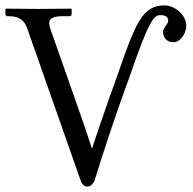

<svg xmlns="http://www.w3.org/2000/svg" viewBox="-20 -678 713 710"><path d="M587 -658C506 -658 480 -589 415 -402C415 -402 355 -236 320 -128L291 -216L166 -572C164 -580 162 -586 162 -592C162 -608 174 -618 210 -618H237C242 -618 245 -621 245 -626V-645L243 -646C243 -646 154 -645 119 -645C80 -645 2 -646 2 -646L0 -645V-626C0 -621 4 -618 8 -618H14C53 -618 71 -601 81 -572L278 -11C283 4 292 12 303 12C313 12 324 4 330 -11C395 -223 458 -391 458 -391C534 -612 550 -622 574 -622C597 -622 602 -611 602 -602C602 -587 583 -576 583 -560C583 -538 597 -522 622 -522C649 -522 669 -558 669 -582C669 -622 628 -658 587 -658Z"/></svg>

Font: Libertinus Serif
Style: Regular
Weight: 400
Designer: Philipp H. Poll
Foundry: Khaled Hosny
Version: Version 6.2